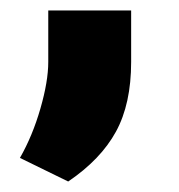

<svg xmlns="http://www.w3.org/2000/svg" viewBox="-20 -178 342 366"><path d="M110 168 18 123Q42 81 57 29Q72 -23 72 -60V-158H230V-60Q230 20 201 73Q172 126 110 168Z"/></svg>

Font: Gantari Black
Style: Regular
Weight: 900
Version: Version 1.000